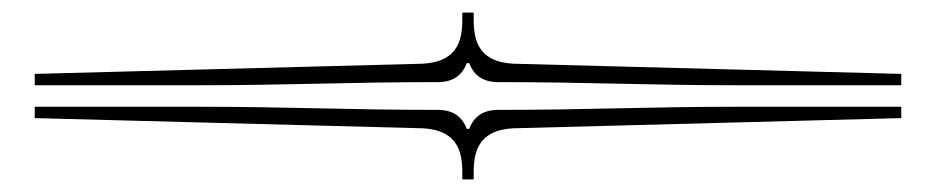

<svg xmlns="http://www.w3.org/2000/svg" viewBox="-20 -388 1482 304"><path d="M719 -288H723C728 -274 740 -258 768 -258C915 -258 998 -253 1154 -253H1407V-271L798 -287C730 -288 730 -334 730 -362V-368H712V-362C712 -334 712 -288 644 -287L35 -271V-253H288C444 -253 527 -258 674 -258C702 -258 714 -274 719 -288ZM719 -184C714 -198 702 -214 674 -214C527 -214 444 -219 288 -219H35V-201L644 -185C712 -184 712 -138 712 -110V-104H730V-110C730 -138 730 -184 798 -185L1407 -201V-219H1154C998 -219 915 -214 768 -214C740 -214 728 -198 723 -184Z"/></svg>

Font: FoglihtenDeH04
Style: Regular
Weight: 500
Version: Version 0.68